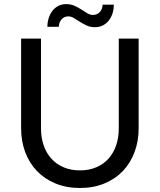

<svg xmlns="http://www.w3.org/2000/svg" viewBox="-20 -904 776 932"><path d="M368 -77Q412.5 -77 447.5 -92Q482.5 -107 506.8 -134Q531 -161 543.8 -198.5Q556.5 -236 556.5 -281V-716.5H653V-281Q653 -219 633.2 -166Q613.5 -113 576.8 -74.2Q540 -35.5 487 -13.5Q434 8.5 368 8.5Q302 8.5 249 -13.5Q196 -35.5 159 -74.2Q122 -113 102.2 -166Q82.5 -219 82.5 -281V-716.5H179V-281.5Q179 -236.5 191.8 -199Q204.5 -161.5 228.8 -134.5Q253 -107.5 288.2 -92.2Q323.5 -77 368 -77ZM431 -831.5Q442.5 -831.5 451.2 -835.8Q460 -840 466 -847.2Q472 -854.5 475 -863.5Q478 -872.5 478 -881.5H532.5Q532.5 -860 526.5 -840.2Q520.5 -820.5 508.8 -805.2Q497 -790 480 -781Q463 -772 441 -772Q418.5 -772 400.8 -780.2Q383 -788.5 367.8 -798.2Q352.5 -808 339 -816.2Q325.5 -824.5 311.5 -824.5Q300 -824.5 291.5 -820Q283 -815.5 277.2 -808.2Q271.5 -801 268.5 -792Q265.5 -783 265.5 -774H210Q210 -795.5 216.2 -815.5Q222.5 -835.5 234 -850.8Q245.5 -866 262.5 -875Q279.5 -884 301.5 -884Q324 -884 342 -875.8Q360 -867.5 375 -857.8Q390 -848 403.5 -839.8Q417 -831.5 431 -831.5Z"/></svg>

Font: Lato 2
Style: Regular
Weight: 400
Designer: Lukasz Dziedzic with Adam Twardoch and Botio Nikoltchev
Foundry: tyPoland Lukasz Dziedzic
Version: Version 2.015; 2015-08-06; http://www.latofonts.com/